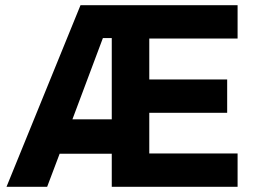

<svg xmlns="http://www.w3.org/2000/svg" viewBox="-20 -717 978 737"><path d="M289 -697H892V-569H553V-412H852V-284H553V-128H892V0H409V-127H209L161 0H5ZM409 -259V-571H375L258 -259Z"/></svg>

Font: Hanken Grotesk ExtraBold
Style: Regular
Weight: 800
Designer: Alfredo Marco Pradil
Foundry: Hanken Design Co.
Version: Version 3.014